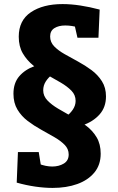

<svg xmlns="http://www.w3.org/2000/svg" viewBox="-20 -739 581 942"><path d="M238 183Q198 183 153 176.5Q108 170 62 157L68 7H170L183 87L169 64Q186 71 203.5 74.5Q221 78 236 78Q269 78 293 63.5Q317 49 317 19Q317 -8 297.5 -28Q278 -48 247 -66Q216 -84 181.5 -103Q147 -122 116 -145.5Q85 -169 65.5 -201.5Q46 -234 46 -279Q46 -332 74.5 -365Q103 -398 150.5 -415Q198 -432 257 -434L273 -389Q256 -387 237 -373.5Q218 -360 205 -340Q192 -320 192 -296Q192 -268 212.5 -246.5Q233 -225 265 -206Q297 -187 333 -167Q369 -147 401.5 -123Q434 -99 454 -65.5Q474 -32 474 15Q474 70 443 107.5Q412 145 359 164Q306 183 238 183ZM267 -103 262 -149Q280 -152 301 -165.5Q322 -179 336.5 -200Q351 -221 351 -244Q351 -273 330.5 -294Q310 -315 278.5 -333.5Q247 -352 211 -372Q175 -392 143.5 -417.5Q112 -443 92 -477Q72 -511 72 -559Q72 -639 131.5 -679Q191 -719 287 -719Q328 -719 374 -712Q420 -705 469 -692L463 -554H360L343 -629L365 -604Q349 -609 332.5 -611.5Q316 -614 300 -614Q268 -614 247 -601Q226 -588 226 -560Q226 -532 246 -511.5Q266 -491 297 -473.5Q328 -456 363 -437Q398 -418 429 -395Q460 -372 480 -340.5Q500 -309 500 -266Q500 -213 468.5 -177.5Q437 -142 384.5 -124Q332 -106 267 -103Z"/></svg>

Font: Bitter Thin ExtraBold
Style: Regular
Weight: 800
Version: Version 3.020